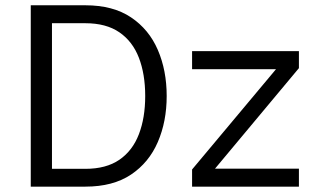

<svg xmlns="http://www.w3.org/2000/svg" viewBox="-20 -696 1164 716"><path d="M696.3 -438V-505.4H1094.7V-441.9L781.7 -66.9H1094.7V0H696.3V-64L1009.3 -438ZM601.6 -337.9Q601.6 -243.2 568.6 -166.5Q535.6 -89.8 468.5 -44.9Q401.4 0 298.3 0H94.7V-676.3H298.3Q401.4 -676.3 468.5 -631.3Q535.6 -586.4 568.6 -509.8Q601.6 -433.1 601.6 -337.9ZM521.5 -337.9Q521.5 -419.4 498 -480.5Q474.6 -541.5 425.3 -575.4Q376 -609.4 298.3 -609.4H173.8V-66.4H298.3Q376 -66.4 425.3 -100.3Q474.6 -134.3 498 -195.6Q521.5 -256.8 521.5 -337.9Z"/></svg>

Font: Estedad-FD Regular
Style: FD-Regular
Weight: 400
Designer: Amin Abedi
Version: Version 7.3